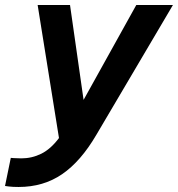

<svg xmlns="http://www.w3.org/2000/svg" viewBox="-72 -550 709 765"><path d="M2 195Q-22 195 -37 193Q-52 191 -52 191L-29 79Q-29 79 -16.5 80Q-4 81 13 81Q55 81 92.5 62.5Q130 44 163 0L78 -530H207L261 -152L471 -530H617L312 -13Q250 93 175.5 144Q101 195 2 195Z"/></svg>

Font: Be Vietnam Pro SemiBold
Style: Italic
Weight: 600
Italic angle: -12°
Designer: Lam Bao, Tony Le, Vietanh Nguyen
Foundry: Yellow Type Foundry
Version: Version 1.002; ttfautohint (v1.8.3)